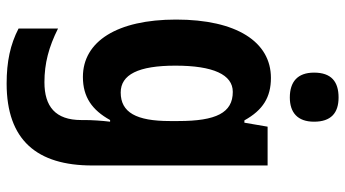

<svg xmlns="http://www.w3.org/2000/svg" viewBox="-251 -550 1041 579"><g transform="rotate(90 269.5 -260.5)"><path d="M274 -761C226 -761 199 -739 199 -687C199 -637 227 -614 274 -614C319 -614 347 -637 347 -687C347 -738 321 -761 274 -761ZM215 -557C106 -557 39 -453 39 -271C39 -93 105 10 212 10C273 10 312 -18 342 -72H347C344 -48 342 -17 342 4V15C342 93 301 126 228 126C171 126 122 113 66 85V204C114 229 166 240 232 240C403 240 479 148 479 -18V-547H362L350 -477H343C312 -533 273 -557 215 -557ZM257 -442C320 -442 345 -392 345 -278V-252C345 -151 319 -104 259 -104C205 -104 178 -157 178 -269C178 -383 205 -442 257 -442Z"/></g></svg>

Font: Noto Sans Lao UI Cond
Style: Bold
Weight: 700
Width: 3
Designer: Monotype Design Team
Foundry: Monotype Imaging Inc.
Version: Version 2.000